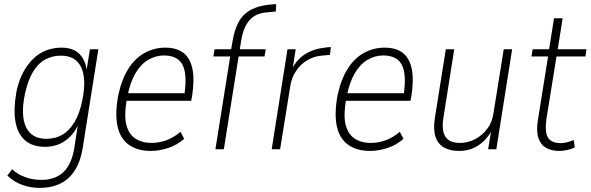

<svg xmlns="http://www.w3.org/2000/svg" viewBox="-20 -727 2876 935"><path d="M173 188Q129 188 88.5 173.5Q48 159 16 128L39 97Q61 117 84.5 128Q108 139 132 144Q156 149 181 149Q249 149 289 111Q329 73 342 -7L362 -138H368Q353 -96 327 -67.5Q301 -39 269 -25.5Q237 -12 199 -12Q138 -12 101.5 -44Q65 -76 55 -136Q45 -196 60 -280Q71 -334 92.5 -374Q114 -414 142.5 -441.5Q171 -469 206 -482Q241 -495 280 -495Q338 -495 369 -462Q400 -429 404 -369H399L418 -487H459L383 -8Q373 57 345.5 101Q318 145 274.5 166.5Q231 188 173 188ZM206 -51Q249 -51 283 -70.5Q317 -90 342.5 -132Q368 -174 381 -239Q402 -344 375 -400Q348 -456 276 -456Q234 -456 199 -436.5Q164 -417 139.5 -375Q115 -333 101 -268Q80 -164 107 -107.5Q134 -51 206 -51Z M714 8Q650 8 608 -21.5Q566 -51 552.5 -111.5Q539 -172 556 -264Q573 -342 606 -393.5Q639 -445 685.5 -470Q732 -495 785 -495Q839 -495 872 -470.5Q905 -446 916.5 -394.5Q928 -343 916 -263L911 -236H582L588 -273H895L877 -257Q888 -331 880.5 -374.5Q873 -418 847 -437.5Q821 -457 779 -457Q738 -457 701.5 -435.5Q665 -414 639 -369Q613 -324 600 -256L597 -240Q584 -166 595 -120.5Q606 -75 638 -53Q670 -31 719 -31Q752 -31 787.5 -43Q823 -55 859 -85L877 -51Q843 -21 799.5 -6.5Q756 8 714 8Z M1029 0 1101 -452H1019L1025 -487H1117L1104 -477L1112 -524Q1122 -585 1144 -623Q1166 -661 1204 -680.5Q1242 -700 1297 -705L1325 -707L1323 -671L1282 -667Q1248 -665 1222.5 -651Q1197 -637 1179.5 -607Q1162 -577 1154 -526L1146 -476L1137 -487H1274L1268 -452H1142L1070 0Z M1303 0 1380 -487H1420L1404 -386H1399Q1425 -438 1467 -464Q1509 -490 1569 -496L1591 -498L1587 -460L1546 -456Q1509 -453 1476 -433.5Q1443 -414 1421 -380.5Q1399 -347 1393 -304L1344 0Z M1782 8Q1718 8 1676 -21.5Q1634 -51 1620.5 -111.5Q1607 -172 1624 -264Q1641 -342 1674 -393.5Q1707 -445 1753.5 -470Q1800 -495 1853 -495Q1907 -495 1940 -470.5Q1973 -446 1984.5 -394.5Q1996 -343 1984 -263L1979 -236H1650L1656 -273H1963L1945 -257Q1956 -331 1948.5 -374.5Q1941 -418 1915 -437.5Q1889 -457 1847 -457Q1806 -457 1769.5 -435.5Q1733 -414 1707 -369Q1681 -324 1668 -256L1665 -240Q1652 -166 1663 -120.5Q1674 -75 1706 -53Q1738 -31 1787 -31Q1820 -31 1855.5 -43Q1891 -55 1927 -85L1945 -51Q1911 -21 1867.5 -6.5Q1824 8 1782 8Z M2215 8Q2172 8 2142 -9Q2112 -26 2100.5 -62Q2089 -98 2098 -154L2151 -487H2192L2140 -158Q2132 -111 2139.5 -83.5Q2147 -56 2167 -43.5Q2187 -31 2219 -31Q2259 -31 2294 -49.5Q2329 -68 2353 -100Q2377 -132 2383 -175L2433 -487H2474L2397 0H2357L2373 -96H2378Q2352 -48 2311 -20Q2270 8 2215 8Z M2703 8Q2666 8 2639.5 -7Q2613 -22 2602 -54.5Q2591 -87 2599 -139L2649 -452H2568L2574 -487H2654L2678 -638H2720L2696 -487H2836L2831 -452H2690L2641 -148Q2632 -84 2648.5 -57Q2665 -30 2711 -30Q2727 -30 2743 -34.5Q2759 -39 2774 -45L2779 -10Q2767 -2 2744.5 3Q2722 8 2703 8Z"/></svg>

Font: Nunito Sans 10pt Condensed ExtraLight
Style: Italic
Weight: 250
Width: 3
Italic angle: -9°
Designer: Vernon Adams
Foundry: Vernon Adams
Version: Version 3.101;gftools[0.9.27]